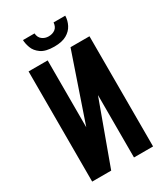

<svg xmlns="http://www.w3.org/2000/svg" viewBox="-182 -811 775 892"><g transform="rotate(-30 205.0 -365.0)"><path d="M41.9 0V-591H144.3V-232.3L266.9 -591H368.6V0H266.2V-334.7L143.9 0ZM204 -630.7Q157.7 -630.7 133.6 -647.6Q109.5 -664.5 101 -687.9Q92.5 -711.4 92.2 -730.1H154.1Q155.7 -707.6 170.5 -696.4Q185.2 -685.2 204.7 -685.2Q225.5 -685.2 240 -695.9Q254.4 -706.6 256.3 -730.1H319Q318.3 -704.5 306.6 -681.8Q294.9 -659 270.2 -644.9Q245.6 -630.7 204 -630.7Z"/></g></svg>

Font: Alumni Sans Thin
Style: Regular
Weight: 100
Designer: Robert E. Leuschke
Foundry: Robert E. Leuschke
Version: Version 1.018